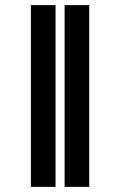

<svg xmlns="http://www.w3.org/2000/svg" viewBox="-20 -726 449 746"><path d="M195.8 -706.1V0H100.1V-706.1ZM326.7 -706.1V0H231V-706.1Z"/></svg>

Font: Inter 24pt Black
Style: Regular
Weight: 900
Designer: Rasmus Andersson
Foundry: rsms
Version: Version 4.001;git-66647c0bb